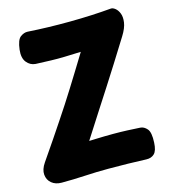

<svg xmlns="http://www.w3.org/2000/svg" viewBox="-116 -871 864 977"><g transform="rotate(-15 316.0 -382.5)"><path d="M116 -605Q88 -607 69.5 -630Q51 -653 56 -696Q62 -747 81 -761Q100 -775 119 -774Q225 -767 341.5 -768Q458 -769 558 -778Q569 -779 581.5 -769Q594 -759 601.5 -740Q609 -721 605 -692.5Q601 -664 578 -627Q535 -558 500.5 -503Q466 -448 433 -397Q400 -346 363 -288.5Q326 -231 278 -156Q306 -157 323 -157.5Q340 -158 358 -158.5Q376 -159 405 -159Q445 -159 479 -157.5Q513 -156 546 -154Q566 -153 582 -134.5Q598 -116 595 -62Q593 -20 577 -4.5Q561 11 535 10Q486 8 438 7Q390 6 335 6Q274 6 212 9.5Q150 13 88 13Q56 13 35.5 -4Q15 -21 12.5 -49Q10 -77 32 -109Q71 -165 101.5 -210.5Q132 -256 157.5 -294Q183 -332 206 -367.5Q229 -403 251.5 -439Q274 -475 299 -515.5Q324 -556 354 -605Q304 -603 268 -602Q232 -601 197.5 -602Q163 -603 116 -605Z"/></g></svg>

Font: Playpen Sans ExtraBold
Style: Regular
Weight: 800
Designer: Laura Meseguer, Veronika Burian, José Scaglione
Foundry: TypeTogether
Version: Version 1.001